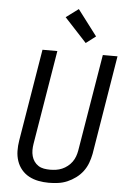

<svg xmlns="http://www.w3.org/2000/svg" viewBox="-64 -1027 727 1081"><g transform="rotate(5 300.0 -486.5)"><path d="M253 8Q223 8 194.5 2.5Q166 -3 141.5 -16Q117 -29 99 -50.5Q81 -72 72 -99Q63 -126 62.5 -155.5Q62 -185 67 -215L153 -735H237L149 -203Q146 -185 146 -167.5Q146 -150 150.5 -133.5Q155 -117 164.5 -103.5Q174 -90 188 -81Q202 -72 219 -69Q236 -66 254 -66Q271 -66 288 -68.5Q305 -71 321.5 -78Q338 -85 352.5 -96.5Q367 -108 377.5 -122.5Q388 -137 394 -153.5Q400 -170 403 -187L494 -735H577L485 -175Q480 -149 470.5 -123.5Q461 -98 444.5 -76Q428 -54 405 -37Q382 -20 357 -9.5Q332 1 305.5 4.5Q279 8 253 8ZM392 -794 267 -929 337 -981 447 -836Z"/></g></svg>

Font: Zed Sans Extended
Style: Italic
Weight: 400
Width: 7
Italic angle: -9°
Designer: Belleve Invis
Foundry: Belleve Invis
Version: Version 1.0.0; ttfautohint (v1.8.4)